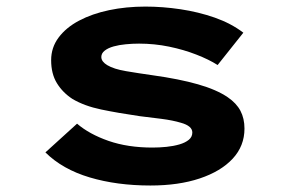

<svg xmlns="http://www.w3.org/2000/svg" viewBox="-20 -562 882 592"><path d="M443.8 10Q340.4 10 256.5 -15Q172.6 -40 120 -92.1L217.6 -180.7Q255.3 -148.3 314.6 -127.6Q373.9 -107 450.2 -107Q471.6 -107 493.2 -109.2Q514.8 -111.4 533.1 -116.7Q551.3 -122 562.2 -131Q573 -139.9 573 -153.5Q573 -173.7 537.8 -183.5Q512.8 -191 478.1 -195.5Q443.4 -199.9 411 -203.8Q343.7 -213.6 291.9 -224.4Q240.1 -235.2 203.4 -256.9Q173.2 -276.6 155.5 -305.5Q137.7 -334.4 137.7 -376.5Q137.7 -415.6 160.8 -446.4Q183.9 -477.3 223.9 -498.4Q263.9 -519.6 316.5 -530.7Q369 -541.7 428.3 -541.7Q481.2 -541.7 536.4 -533.5Q591.6 -525.3 642.1 -507.7Q692.5 -490 730.3 -461.2L651 -361.5Q624.2 -378.6 585.3 -393.7Q546.4 -408.9 501.3 -418.2Q456.1 -427.5 408.8 -427.5Q388.4 -427.5 367.9 -425.5Q347.4 -423.6 330.5 -418.9Q313.5 -414.2 303 -406Q292.4 -397.8 292.4 -386.3Q292.4 -378.9 297.3 -372.5Q302.2 -366.2 310.7 -361.1Q331.1 -348.9 368.7 -342.6Q406.3 -336.2 450.3 -330Q532.9 -318.5 590.5 -302Q648 -285.5 682 -262.3Q708.9 -244 721.4 -220.3Q733.8 -196.6 733.8 -165.6Q733.8 -111.9 697.4 -72.7Q661 -33.6 595.9 -11.8Q530.8 10 443.8 10Z"/></svg>

Font: Lexend Zetta
Style: Regular
Weight: 400
Designer: Bonnie Shaver-Troup, Thomas Jockin
Foundry: Lexend
Version: Version 1.007